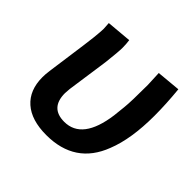

<svg xmlns="http://www.w3.org/2000/svg" viewBox="-139 -667 818 818"><g transform="rotate(45 270.5 -258.0)"><path d="M238 10Q411 10 470 -145Q506 -235 506 -374Q506 -444 498 -526L390 -516L393 -447Q393 -347 389 -310L383 -254Q360 -84 252 -84Q168 -84 168 -173L170 -200L197 -389Q205 -459 205 -483Q205 -505 202 -526L89 -516Q91 -494 91 -484Q91 -473 89 -451Q88 -425 55 -193Q52 -172 52 -153Q52 -75 100 -32.5Q148 10 238 10Z"/></g></svg>

Font: Brisa Sans Medium
Style: Italic
Weight: 600
Italic angle: -8°
Designer: Dalton Maag Ltd
Foundry: Dalton Maag Ltd
Version: Version 1.101;July 10, 2019;FontCreator 11.5.0.2425 64-bit